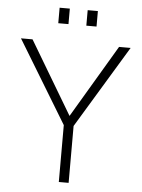

<svg xmlns="http://www.w3.org/2000/svg" viewBox="-59 -928 723 975"><g transform="rotate(5 302.5 -441.0)"><path d="M278 0V-290L23 -710H82L303 -339L523 -710H582L328 -290V0ZM205 -803V-882H257V-803ZM348 -803V-882H400V-803Z"/></g></svg>

Font: Geist ExtLt
Style: Regular
Weight: 400
Designer: Basement.studio, Andrés Briganti, Mateo Zaragoza
Foundry: Basement.studio, Vercel, Andrés Briganti, Guido Ferreyra, Mateo Zaragoza
Version: Version 1.401